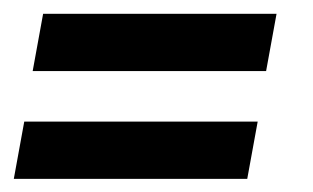

<svg xmlns="http://www.w3.org/2000/svg" viewBox="-28 -420 464 285"><path d="M20.5 -314.5 36 -399.5H382.5L367 -314.5ZM-7.5 -154.5 8 -239.5H354.5L339 -154.5Z"/></svg>

Font: Cabin SemiCondensedSemiBold
Style: Italic
Weight: 600
Width: 4
Italic angle: -10°
Designer: Pablo Impallari
Foundry: Pablo Impallari. http://www.impallari.com Igino Marini. http://www.ikern.com
Version: Version 3.001